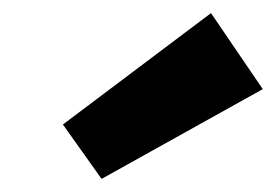

<svg xmlns="http://www.w3.org/2000/svg" viewBox="-20 -872 421 293"><path d="M381 -736 135 -599 76 -682 302 -852Z"/></svg>

Font: Bitter Pro ExtraBold
Style: Italic
Weight: 800
Italic angle: -9°
Designer: Sol Matas, and Bitter project Authors
Foundry: Sol Matas
Version: Version 1.010